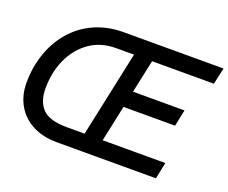

<svg xmlns="http://www.w3.org/2000/svg" viewBox="-113 -869 1247 1049"><g transform="rotate(20 510.5 -345.0)"><path d="M303 0Q221 0 161 -31.5Q101 -63 68.5 -119.5Q36 -176 36 -249Q36 -341 64 -421Q92 -501 144.5 -561.5Q197 -622 272.5 -656Q348 -690 442 -690H611L591 -594H432Q342 -594 277.5 -548Q213 -502 178.5 -425.5Q144 -349 144 -256Q144 -179 184.5 -137.5Q225 -96 326 -96H485L464 0ZM459 0 479 -96H899L879 0ZM409 0 556 -690H661L514 0ZM524 -306 544 -402H899L879 -306ZM585 -594 606 -690H1021L1000 -594Z"/></g></svg>

Font: Radio Canada Big
Style: Italic
Weight: 400
Italic angle: -12°
Designer: Étienne Aubert Bonn
Foundry: Coppers and Brasses
Version: Version 1.001